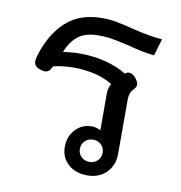

<svg xmlns="http://www.w3.org/2000/svg" viewBox="-72 -670 705 747"><g transform="rotate(10 280.5 -296.5)"><path d="M216 -84Q216 -126 242 -153.5Q268 -181 306 -181Q323 -181 341 -172V-319Q341 -329 344 -339.5Q347 -350 351 -356Q321 -375 281 -384.5Q241 -394 197 -394Q156 -394 117 -385L111 -374Q104 -360 87 -360Q79 -360 66 -365Q45 -373 45 -392Q45 -403 49 -415Q75 -502 129.5 -552.5Q184 -603 273 -603Q304 -603 330 -598Q356 -593 396 -583Q467 -565 516 -562L496 -495Q449 -500 391 -516Q351 -525 326.5 -529.5Q302 -534 270 -534Q220 -534 191 -512Q162 -490 145 -447Q182 -452 212 -452Q264 -452 312 -440Q360 -428 397 -405Q404 -412 412 -412Q424 -412 437 -399Q451 -383 451 -371Q451 -361 440 -350Q425 -335 425 -308V-93Q425 -48 396 -19Q367 10 321 10Q274 10 245 -16.5Q216 -43 216 -84ZM365 -87Q365 -106 352 -118.5Q339 -131 321 -131Q301 -131 288 -118.5Q275 -106 275 -87Q275 -68 288 -55.5Q301 -43 321 -43Q339 -43 352 -55.5Q365 -68 365 -87Z"/></g></svg>

Font: Niramit
Style: Regular
Weight: 400
Version: Version 1.000; ttfautohint (v1.6)